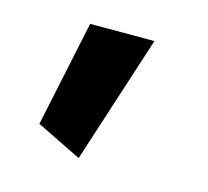

<svg xmlns="http://www.w3.org/2000/svg" viewBox="-54 -237 426 393"><g transform="rotate(15 159.0 -40.5)"><path d="M93.3 -175.8 45.9 48.8 141.6 95.7 229.5 -175.8Z"/></g></svg>

Font: Estedad-FD-VF Thin
Style: Regular
Weight: 100
Designer: Amin Abedi
Version: Version 5.0